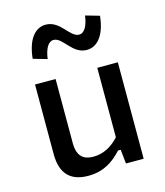

<svg xmlns="http://www.w3.org/2000/svg" viewBox="-120 -899 860 1001"><g transform="rotate(-15 310.0 -398.5)"><path d="M86.5 -520.5V-144.5C86.5 -34.5 141 11.5 233 11.5C318 11.5 371.5 -28 415.5 -76H430L438 0H533.5V-520.5H422.5V-145.5C385 -104.5 339.5 -78 284 -78C236 -78 197.5 -98 197.5 -174V-520.5ZM220.5 -807.5C160.5 -807.5 119 -751.5 109.5 -653L184.5 -631.5C192 -686 210.5 -720 239.5 -720C289 -720 316.5 -624.5 394.5 -624.5C455 -624.5 496.5 -680.5 506.5 -779L431.5 -800.5C424 -745.5 405.5 -712 376.5 -712C326.5 -712 299 -807.5 220.5 -807.5Z"/></g></svg>

Font: Monaspace Neon Medium
Style: Regular
Weight: 500
Designer: Riley Cran & the Lettermatic Team
Foundry: Lettermatic
Version: Version 1.200 (Monaspace Neon)